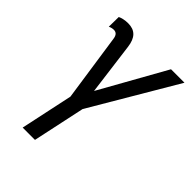

<svg xmlns="http://www.w3.org/2000/svg" viewBox="-208 -831 938 938"><g transform="rotate(45 260.5 -362.5)"><path d="M117 0H202L260 -271L521 -714H428L237 -373L202 -642C195 -699 169 -725 121 -725C98 -725 79 -720 67 -714L66 -646C74 -650 85 -653 94 -653C110 -653 121 -644 124 -620L175 -272Z"/></g></svg>

Font: Noto Sans Display SemiCondensed
Style: Italic
Weight: 400
Width: 4
Italic angle: -12°
Designer: Monotype Design Team
Foundry: Monotype Imaging Inc.
Version: Version 1.900